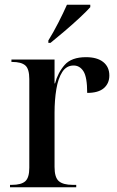

<svg xmlns="http://www.w3.org/2000/svg" viewBox="-20 -786 493 806"><path d="M22 0V-10H30Q69 -10 86 -25Q103 -40 103 -82V-454Q103 -497 86 -511.5Q69 -526 31 -526H28V-536H209V-436H211Q223 -481 251.5 -513.5Q280 -546 341 -546Q388 -546 413.5 -525.5Q439 -505 439 -469Q439 -436 416 -416Q393 -396 346 -396Q346 -462 330.5 -486.5Q315 -511 289 -511Q259 -511 241.5 -484Q224 -457 216.5 -411.5Q209 -366 209 -313V-85Q209 -41 227 -25.5Q245 -10 285 -10H300V0ZM183 -616Q204 -650 225 -691Q246 -732 261 -766H359V-756Q344 -739 314.5 -711.5Q285 -684 251.5 -655.5Q218 -627 192 -606H183Z"/></svg>

Font: Noto Serif Display SemiCondensed Medium
Style: Regular
Weight: 500
Width: 4
Designer: Monotype Design Team
Foundry: Monotype Imaging Inc.
Version: Version 2.009